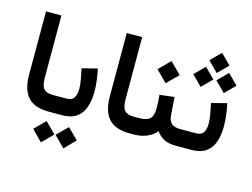

<svg xmlns="http://www.w3.org/2000/svg" viewBox="-120 -927 1780 1358"><g transform="rotate(15 769.5 -247.5)"><path d="M69.8 -680.2H182.6V-226.1Q182.6 -168 201.7 -144.8Q220.7 -121.6 269.5 -121.6H281.7V0H269.5Q166.5 0 118.2 -54Q69.8 -107.9 69.8 -218.8Z M366.7 0H261.2V-121.6H366.7Q408.7 -121.6 423.8 -146.5Q439 -171.4 439 -210Q439 -242.7 431.6 -281Q424.3 -319.3 416.5 -356.4L528.3 -384.8Q537.6 -341.8 542.7 -299.6Q547.9 -257.3 547.9 -218.8Q547.9 -156.2 531 -106.7Q514.2 -57.1 474.6 -28.6Q435.1 0 366.7 0ZM438.5 67.9 516.1 145.5 438.5 224.1 360.8 145.5ZM274.4 67.9 352.5 145.5 274.4 224.1 197.3 145.5Z M661.1 -680.2H773.9V-226.1Q773.9 -168 793 -144.8Q812 -121.6 860.8 -121.6H873V0H860.8Q757.8 0 709.5 -54Q661.1 -107.9 661.1 -218.8Z M997.6 -317.9 1104.5 -330.6 1113.8 -200.7Q1116.2 -160.2 1137 -140.9Q1157.7 -121.6 1199.7 -121.6H1210V0H1198.7Q1147.9 0 1113.8 -18.3Q1079.6 -36.6 1058.1 -67.4Q1029.8 -34.7 988.3 -17.3Q946.8 0 900.4 0H853.5V-121.6H900.4Q957 -121.6 979.7 -143.3Q1002.4 -165 1002.4 -217.3Q1002.4 -244.1 1001.2 -269Q1000 -293.9 997.6 -317.9ZM1018.1 -570.8 1099.6 -489.3 1018.1 -408.2 937 -489.3Z M1348.6 -719.2 1422.4 -645.5 1348.6 -571.3 1274.9 -645.5ZM1433.6 -594.7 1507.3 -521 1433.6 -447.3 1359.9 -521ZM1264.2 -594.7 1337.9 -521 1264.2 -447.3 1190.4 -521ZM1314.5 0H1190.4V-121.6H1314.5Q1356.4 -121.6 1371.6 -146.5Q1386.7 -171.4 1386.7 -210Q1386.7 -242.7 1379.4 -281Q1372.1 -319.3 1364.3 -356.4L1476.1 -384.8Q1485.4 -341.8 1490.5 -299.6Q1495.6 -257.3 1495.6 -218.8Q1495.6 -156.2 1478.8 -106.7Q1461.9 -57.1 1422.4 -28.6Q1382.8 0 1314.5 0Z"/></g></svg>

Font: Vazirmatn FD NL SemiBold
Style: Regular
Weight: 600
Designer: Saber Rastikerdar
Foundry: Saber Rastikerdar
Version: Version 33.003